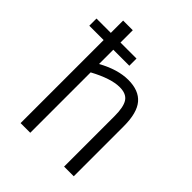

<svg xmlns="http://www.w3.org/2000/svg" viewBox="-205 -771 878 878"><g transform="rotate(45 234.5 -331.5)"><path d="M-15.1 -537.1V-583.5H77.6V-663.1H140.1V-583.5H243.7V-537.1H140.1V-444.8Q218.8 -488.3 286.1 -488.3Q355 -488.3 388.2 -449Q421.4 -409.7 421.4 -323.7V0H358.9V-326.7Q358.9 -385.7 341.8 -411.4Q324.7 -437 282.2 -437Q226.1 -437 140.1 -390.6V0H77.6V-537.1Z"/></g></svg>

Font: Anaheim
Style: Regular
Weight: 400
Designer: vernon adams
Foundry: vernon adams
Version: Version 1.002; ttfautohint (v0.93.5-3d13) -l 8 -r 50 -G 200 